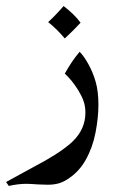

<svg xmlns="http://www.w3.org/2000/svg" viewBox="-80 -380 405 634"><path d="M212 -168Q227 -141 236 -109.5Q245 -78 245 -34Q245 8 235.5 57.5Q226 107 203 148Q182 185 150 207Q132 220 115.5 225Q99 230 78 230L46 229Q20 227 7 227Q-20 227 -51 234L-60 221L70 150Q133 114 162 85Q202 45 202 -8Q202 -29 196 -46Q190 -63 179 -81Q158 -115 134 -137Q158 -180 183 -209Q197 -195 212 -168ZM186 -305Q166 -283 134 -253Q107 -285 79 -307Q105 -331 130 -360Q146 -348 161.5 -333Q177 -318 186 -305Z"/></svg>

Font: Mirza
Style: Regular
Weight: 400
Designer: Arabic design by Kourosh Beigpour, Latin design by Eduardo Tunni, engineering by Lasse Fister
Version: Version 1.000